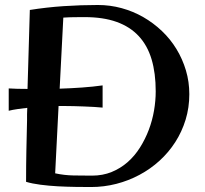

<svg xmlns="http://www.w3.org/2000/svg" viewBox="-20 -733 824 773"><path d="M742.2 -354Q742.2 -299.8 727.3 -251.2Q712.4 -202.6 685.8 -161.1Q659.2 -119.6 622.6 -86.2Q585.9 -52.7 541.7 -29.1Q497.6 -5.4 448 7.3Q398.4 20 346.2 20Q319.8 20 284.7 19.5Q249.5 19 213.1 17.1Q176.8 15.1 142.8 10.7Q108.9 6.3 85 -1V-5.9Q85 -66.9 86.2 -127Q87.4 -187 88.9 -248Q88.9 -260.7 88.9 -273.4Q88.9 -286.1 89.8 -298.8Q68.8 -296.4 49.8 -293.7Q30.8 -291 15.1 -287.1V-377Q28.8 -376 49.6 -375.5Q70.3 -375 90.8 -375L100.1 -692.9Q167 -703.6 236.3 -708.3Q305.7 -712.9 374 -712.9Q423.3 -712.9 469.7 -700.2Q516.1 -687.5 556.9 -664.1Q597.7 -640.6 631.8 -608.2Q666 -575.7 690.4 -535.6Q714.8 -495.6 728.5 -449.7Q742.2 -403.8 742.2 -354ZM393.1 -299.8Q377.9 -301.3 358.2 -302.5Q338.4 -303.7 317.4 -304.4Q296.4 -305.2 276.4 -305.7Q256.3 -306.2 241.2 -306.2H215.8L202.1 -35.2Q238.3 -27.3 275.9 -26.6Q313.5 -25.9 350.1 -25.9Q393.6 -25.9 429.4 -40.5Q465.3 -55.2 493.9 -80.3Q522.5 -105.5 543.7 -139.2Q564.9 -172.9 579.1 -210.4Q593.3 -248 600.1 -287.8Q606.9 -327.6 606.9 -365.2Q606.9 -438.5 590.3 -494.1Q573.7 -549.8 538.6 -587.6Q503.4 -625.5 449.5 -644.8Q395.5 -664.1 320.8 -664.1Q299.8 -664.1 278.3 -663.8Q256.8 -663.6 234.9 -662.1L220.2 -376Q264.6 -377.4 309.8 -380.6Q355 -383.8 393.1 -389.2Z"/></svg>

Font: Original Surfer
Style: Regular
Weight: 400
Designer: Astigmatic (AOETI)
Foundry: Astigmatic (AOETI)
Version: Version 1.001